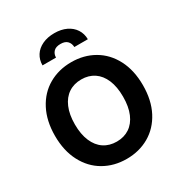

<svg xmlns="http://www.w3.org/2000/svg" viewBox="-213 -1088 1179 1250"><g transform="rotate(-30 376.5 -463.5)"><path d="M377 9.8Q282.2 9.8 207 -33.7Q131.8 -77.1 88.9 -159.4Q45.9 -241.7 45.9 -353.5Q45.9 -465.8 88.9 -548.1Q131.8 -630.4 207 -673.6Q282.2 -716.8 377 -716.8Q471.2 -716.8 546.1 -673.6Q621.1 -630.4 664.1 -548.1Q707 -465.8 707 -353.5Q707 -241.2 664.1 -158.9Q621.1 -76.7 546.1 -33.4Q471.2 9.8 377 9.8ZM377 -586.9Q321.8 -586.9 281 -559.8Q240.2 -532.7 217.8 -480.2Q195.3 -427.7 195.3 -353.5Q195.3 -279.3 217.8 -226.8Q240.2 -174.3 281 -147.2Q321.8 -120.1 377 -120.1Q432.1 -120.1 472.7 -147.2Q513.2 -174.3 535.4 -226.6Q557.6 -278.8 557.6 -353.5Q557.6 -428.2 535.4 -480.5Q513.2 -532.7 472.7 -559.8Q432.1 -586.9 377 -586.9ZM376 -935.5Q426.8 -935.5 465.1 -917.2Q503.4 -898.9 524.4 -866.5Q545.4 -834 545.9 -792H444.3Q443.4 -819.3 426.8 -836.9Q410.2 -854.5 376 -854.5Q340.3 -854.5 323.5 -836.7Q306.6 -818.8 306.6 -792H205.1Q205.1 -834 225.8 -866.5Q246.6 -898.9 285.4 -917.2Q324.2 -935.5 376 -935.5Z"/></g></svg>

Font: Pretendard Std
Style: Bold
Weight: 700
Designer: Base glyphs from Inter by Rasmus Andersson; Hangeul glyphs from Noto Sans CJK(Source Han Sans) by Jang Soo-young and Kan
Foundry: Kil Hyung-jin
Version: Version 1.309